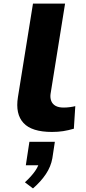

<svg xmlns="http://www.w3.org/2000/svg" viewBox="-20 -725 477 1071"><path d="M270 11Q157 11 111 -39Q65 -89 80 -183L164 -705H343L262 -201Q259 -179 266 -161.5Q273 -144 290 -134.5Q307 -125 335 -125Q353 -125 371 -127.5Q389 -130 400 -133L392 -7Q361 2 332.5 6.5Q304 11 270 11ZM164 326 119 292Q156 258 176.5 228Q197 198 200 173L223 197H124L144 66H286L272 158Q264 204 236 246Q208 288 164 326Z"/></svg>

Font: Nunito Sans 7pt Expanded ExtraBold
Style: Italic
Weight: 800
Width: 7
Italic angle: -9°
Designer: Vernon Adams
Foundry: Vernon Adams
Version: Version 3.101;gftools[0.9.27]